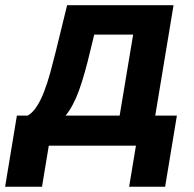

<svg xmlns="http://www.w3.org/2000/svg" viewBox="-72 -566 753 746"><path d="M-52.1 159.6 -6.4 -116.9H35.9Q55.7 -128.7 71.3 -153.1Q86.9 -177.4 99.7 -210.9Q112.4 -244.4 123.3 -283.7Q134.1 -323.1 144.3 -364.2L188.8 -545.9H602.3L531.2 -116.9H615.3L569.6 159.6H429.7L456.2 0H117.6L91.2 159.6ZM182.9 -116.9H392.9L445.3 -431.6H294.2L277.7 -364.2Q257.1 -276.5 235.4 -215.8Q213.7 -155 182.9 -116.9Z"/></svg>

Font: Inter Variable
Style: Italic
Weight: 400
Italic angle: -9.39999°
Designer: Rasmus Andersson
Foundry: rsms
Version: Version 4.001;git-9221beed3